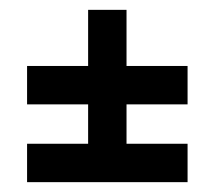

<svg xmlns="http://www.w3.org/2000/svg" viewBox="-20 -544 436 390"><path d="M361 -252V-174H35V-252H159V-332H35V-410H159V-524H237V-410H361V-332H237V-252Z"/></svg>

Font: Bebas Neue
Style: Regular
Weight: 400
Designer: Ryoichi Tsunekawa
Foundry: Ryoichi Tsunekawa
Version: Version 1.300